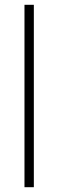

<svg xmlns="http://www.w3.org/2000/svg" viewBox="-20 -780 242 800"><path d="M121 0H82V-760H121Z"/></svg>

Font: Noto Sans Khmer UI SemiCondensed ExtraLight
Style: Regular
Weight: 200
Width: 4
Designer: Danh Hong and the Monotype Design Team
Foundry: Monotype Imaging Inc.
Version: Version 2.002; ttfautohint (v1.8.4.7-5d5b)